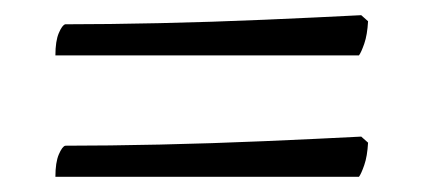

<svg xmlns="http://www.w3.org/2000/svg" viewBox="-20 -407 556 253"><path d="M53 -334Q53 -353 57.5 -363.5Q62 -374 66 -375Q122 -375 190.5 -376.5Q259 -378 328.5 -381Q398 -384 456 -387L465 -379Q464 -361 460 -349.5Q456 -338 453 -334ZM53 -174Q53 -193 57.5 -203.5Q62 -214 66 -215Q122 -215 190.5 -216.5Q259 -218 328.5 -221Q398 -224 456 -227L465 -219Q464 -201 460 -189.5Q456 -178 453 -174Z"/></svg>

Font: Texturina 12pt ExtraLight
Style: Regular
Weight: 250
Designer: Guillermo Torres Carreño
Foundry: Omnibus-Type
Version: Version 1.002